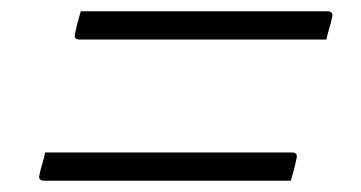

<svg xmlns="http://www.w3.org/2000/svg" viewBox="-20 -470 640 340"><path d="M123 -450H560Q571 -450 568 -439Q566 -429 563 -419.5Q560 -410 558 -400H121Q110 -400 113 -411Q115 -421 117.5 -430.5Q120 -440 123 -450ZM60 -200H497Q508 -200 505 -189Q503 -179 500.5 -169.5Q498 -160 495 -150H58Q47 -150 50 -161Q52 -171 55 -180.5Q58 -190 60 -200Z"/></svg>

Font: Recursive Sn Lnr St Lt
Style: Italic
Weight: 300
Italic angle: -15°
Version: Version 1.079;hotconv 1.0.112;makeotfexe 2.5.65598; ttfautoh